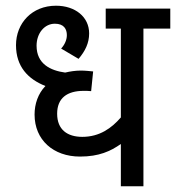

<svg xmlns="http://www.w3.org/2000/svg" viewBox="-20 -652 616 672"><path d="M576 -552V-622H350V-552H403V-241C371 -204 329 -173 268 -173C216 -173 180 -198 180 -254C180 -308 214 -334 273 -334C280 -334 291 -334 299 -333L306 -402C295 -403 278 -405 263 -405C244 -405 225 -402 208 -398C157 -405 108 -428 108 -492C108 -536 136 -569 172 -569C204 -569 214 -550 214 -529C214 -512 206 -495 194 -482L255 -446C278 -473 292 -501 292 -535C292 -593 243 -632 176 -632C92 -632 36 -571 36 -494C36 -419 78 -375 139 -351C113 -324 101 -288 101 -251C101 -162 167 -104 260 -104C327 -104 367 -123 403 -148V0H482V-552Z"/></svg>

Font: Noto Sans SemiCondensed
Style: Italic
Weight: 400
Width: 4
Italic angle: -12°
Designer: Monotype Design Team
Foundry: Monotype Imaging Inc.
Version: Version 2.013